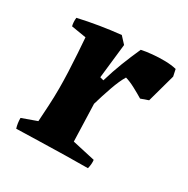

<svg xmlns="http://www.w3.org/2000/svg" viewBox="-118 -576 669 685"><g transform="rotate(30 216.5 -233.0)"><path d="M35 6Q29 -13 29 -35L90 -57Q92 -87 94 -123.5Q96 -160 96 -195Q96 -225 94.5 -262.5Q93 -300 90.5 -336.5Q88 -373 86 -400L25 -410Q21 -425 23 -444Q107 -463 194 -472L219 -445L203 -303L218 -299Q231 -343 246 -381.5Q261 -420 279 -460Q297 -464 323 -466.5Q349 -469 375 -468.5Q401 -468 421 -463L427 -435L395 -319L364 -308Q346 -319 323.5 -331Q301 -343 283 -348Q269 -325 255.5 -286.5Q242 -248 231 -210L236 -57L330 -36Q332 -19 327 0Q289 0 235.5 1Q182 2 128 3.5Q74 5 35 6Z"/></g></svg>

Font: Labrada
Style: Bold
Weight: 700
Designer: Mercedes Jáuregui
Foundry: Omnibus-Type Team
Version: Version 1.000; ttfautohint (v1.8.4.7-5d5b)